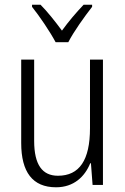

<svg xmlns="http://www.w3.org/2000/svg" viewBox="-20 -785 532 815"><path d="M371 -765H335C301 -729 272 -695 243 -655C215 -693 181 -736 152 -765H116V-756C148 -716 192 -651 216 -606H270C293 -651 339 -715 371 -756ZM417 -532H362V-241C362 -105 317 -39 226 -39C160 -39 125 -85 125 -187V-532H70V-178C70 -55 118 10 218 10C293 10 340 -35 363 -92H366L373 0H417Z"/></svg>

Font: Noto Sans Display SemiCondensed Light
Style: Regular
Weight: 300
Width: 4
Designer: Monotype Design Team
Foundry: Monotype Imaging Inc.
Version: Version 1.900